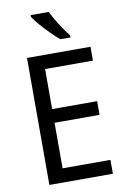

<svg xmlns="http://www.w3.org/2000/svg" viewBox="-101 -1003 703 1063"><g transform="rotate(-10 250.0 -472.0)"><path d="M445 0H88V-714H445V-636H176V-411H429V-334H176V-78H445ZM251 -944Q262 -921 278 -893.5Q294 -866 312 -840Q330 -814 345 -796V-784H288Q266 -802 238 -830Q210 -858 185.5 -886.5Q161 -915 149 -934V-944Z"/></g></svg>

Font: Noto Sans Myanmar SemiCondensed
Style: Regular
Weight: 400
Width: 4
Designer: Monotype Design Team
Foundry: Monotype Imaging Inc.
Version: Version 2.107; ttfautohint (v1.8.4.7-5d5b)